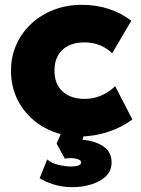

<svg xmlns="http://www.w3.org/2000/svg" viewBox="-20 -550 582 795"><path d="M312.5 15Q230.5 15 165.5 -20.8Q100.5 -56.5 63 -118Q25.5 -179.5 25.5 -257.5Q25.5 -315.5 47.8 -365.2Q70 -415 109.8 -452Q149.5 -489 203 -509.5Q256.5 -530 318.5 -530Q378.5 -530 430.2 -513.2Q482 -496.5 523.5 -464L444.5 -329.5Q419.5 -353 390.8 -363.8Q362 -374.5 330.5 -374.5Q291 -374.5 263.2 -360.8Q235.5 -347 220.5 -321Q205.5 -295 205.5 -257.5Q205.5 -202.5 239 -171.5Q272.5 -140.5 331 -140.5Q366 -140.5 397.8 -153.8Q429.5 -167 457 -193L528 -55.5Q484.5 -22.5 427 -3.8Q369.5 15 312.5 15ZM280 225Q239 225 204 214.2Q169 203.5 144 188L175.5 110Q193.5 126 223 132.8Q252.5 139.5 274 139.5Q293.5 139.5 304.8 135.2Q316 131 316 122.5Q316 111.5 294.5 107Q273 102.5 248.5 107L214.5 44.5L242.5 -20H337L321.5 28.5Q377 34 409.5 57.2Q442 80.5 442 122.5Q442 158 417.5 180.8Q393 203.5 356 214.2Q319 225 280 225Z"/></svg>

Font: Geologica Roman ExtraBold
Style: Regular
Weight: 800
Designer: Sindre Bremnes, Frode Helland
Foundry: Monokrom Skriftforlag AS
Version: Version 1.010;gftools[0.9.28]